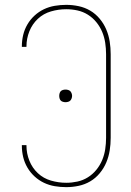

<svg xmlns="http://www.w3.org/2000/svg" viewBox="-20 -763 540 791"><path d="M253 8Q229 8 205.5 4Q182 0 161 -10Q140 -20 122.5 -36Q105 -52 93 -72.5Q81 -93 75.5 -116Q70 -139 70 -163V-165H89V-163Q89 -131 101 -101Q113 -71 136 -49.5Q159 -28 190 -19Q221 -10 253 -10Q276 -10 299 -15Q322 -20 342 -32.5Q362 -45 377 -63.5Q392 -82 401 -103.5Q410 -125 413.5 -148.5Q417 -172 417 -195V-540Q417 -563 413.5 -586.5Q410 -610 401 -631.5Q392 -653 377 -671.5Q362 -690 342 -702.5Q322 -715 299 -720Q276 -725 253 -725Q221 -725 190 -716Q159 -707 136 -685.5Q113 -664 101 -634Q89 -604 89 -572V-570H70V-572Q70 -596 75.5 -619Q81 -642 93 -662.5Q105 -683 122.5 -699Q140 -715 161 -725Q182 -735 205.5 -739Q229 -743 253 -743Q279 -743 304.5 -737.5Q330 -732 352 -719Q374 -706 391 -685.5Q408 -665 418 -641Q428 -617 432 -591.5Q436 -566 436 -540V-195Q436 -169 432 -143.5Q428 -118 418 -94Q408 -70 391 -49.5Q374 -29 352 -16Q330 -3 304.5 2.5Q279 8 253 8ZM250 -342Q245 -342 239.5 -343.5Q234 -345 230.5 -348.5Q227 -352 225.5 -357.5Q224 -363 224 -368Q224 -373 225.5 -378.5Q227 -384 230.5 -387.5Q234 -391 239.5 -392.5Q245 -394 250 -394Q255 -394 260.5 -392.5Q266 -391 269.5 -387.5Q273 -384 275 -378.5Q277 -373 277 -368Q277 -363 275 -357.5Q273 -352 269.5 -348.5Q266 -345 260.5 -343.5Q255 -342 250 -342Z"/></svg>

Font: Iosevka Term Curly Thin
Style: Regular
Weight: 100
Designer: Belleve Invis
Foundry: Belleve Invis
Version: Version 32.3.0